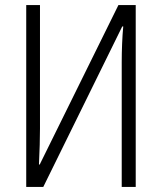

<svg xmlns="http://www.w3.org/2000/svg" viewBox="-20 -734 635 754"><path d="M83 0V-714H137V-229Q137 -199 136 -165Q135 -131 133 -88H136L445 -714H513V0H458V-490Q458 -524 459.5 -561.5Q461 -599 464 -630H460L150 0Z"/></svg>

Font: Noto Sans Condensed Light
Style: Regular
Weight: 300
Width: 3
Designer: Monotype Design Team
Foundry: Monotype Imaging Inc.
Version: Version 2.013; ttfautohint (v1.8.4.7-5d5b)